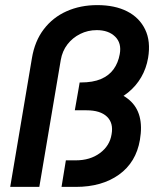

<svg xmlns="http://www.w3.org/2000/svg" viewBox="-20 -732 618 752"><path d="M20 0 105 -504Q116 -571 151.5 -617.5Q187 -664 241 -688Q295 -712 361 -712Q430 -712 478 -687.5Q526 -663 548.5 -616.5Q571 -570 560 -505Q553 -464 533 -429.5Q513 -395 481.5 -369.5Q450 -344 409.5 -329.5Q369 -315 320 -315H276L292 -409H296Q344 -409 375.5 -422.5Q407 -436 425 -461Q443 -486 449 -520Q457 -563 431 -588.5Q405 -614 359 -614Q324 -614 294 -599Q264 -584 244 -558Q224 -532 218 -497L134 0ZM221 0 238 -104H277Q333 -104 371.5 -132.5Q410 -161 417 -206Q425 -250 399 -275Q373 -300 319 -300H273L289 -391H299Q428 -391 487 -340Q546 -289 528 -184Q513 -96 446 -48Q379 0 277 0Z"/></svg>

Font: Figtree SemiBold
Style: Italic
Weight: 600
Italic angle: -9.5°
Foundry: Erik Kennedy
Version: Version 2.001;gftools[0.9.30]